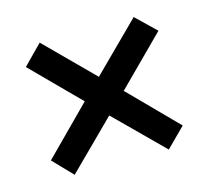

<svg xmlns="http://www.w3.org/2000/svg" viewBox="-66 -617 574 528"><g transform="rotate(-15 221.5 -353.5)"><path d="M355 -542 220 -408 87 -541 33 -486 165 -353 33 -220 86 -165 220 -298 354 -165 408 -219 276 -353 411 -488Z"/></g></svg>

Font: Noto Sans Arabic UI XCn Md
Style: Regular
Weight: 500
Width: 2
Designer: Monotype Design Team, Nadine Chahine and Nizar Qandah
Foundry: Monotype Imaging Inc.
Version: Version 2.010